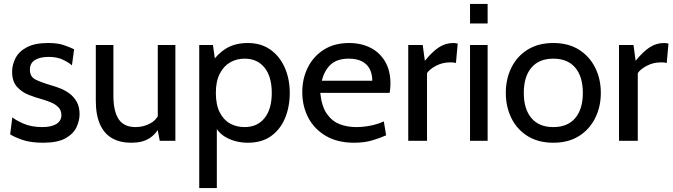

<svg xmlns="http://www.w3.org/2000/svg" viewBox="-20 -720 3441 982"><path d="M200 10Q135 10 92 -5.5Q49 -21 32 -33L43 -120Q59 -106 99.5 -88Q140 -70 196 -70Q243 -70 268.5 -86Q294 -102 294 -131Q294 -156 278 -172Q262 -188 239 -197Q216 -206 196 -212Q162 -221 126.5 -235Q91 -249 66.5 -276.5Q42 -304 42 -353Q42 -390 60 -424Q78 -458 118.5 -479Q159 -500 226 -500Q275 -500 305.5 -489.5Q336 -479 359 -468L348 -386Q326 -404 297.5 -416.5Q269 -429 228 -429Q186 -429 159.5 -413.5Q133 -398 133 -363Q133 -328 161 -313.5Q189 -299 247 -282Q265 -277 289 -267.5Q313 -258 335 -242Q357 -226 372 -200Q387 -174 387 -136Q387 -104 371.5 -70Q356 -36 315.5 -13Q275 10 200 10Z M651 10Q594 10 553.5 -13Q513 -36 491.5 -84Q470 -132 470 -205V-490H560V-230Q560 -152 586.5 -111Q613 -70 674 -70Q715 -70 750.5 -90Q786 -110 800 -154L787 -105V-490H877V0H797L779 -96L803 -80Q778 -34 743 -12Q708 10 651 10Z M999 242V-490H1069L1085 -378L1060 -396Q1091 -444 1136.5 -472Q1182 -500 1248 -500Q1315 -500 1363 -466Q1411 -432 1436.5 -374Q1462 -316 1462 -245Q1462 -174 1438 -116Q1414 -58 1366.5 -24Q1319 10 1248 10Q1190 10 1142.5 -14Q1095 -38 1074 -87L1089 -105V242ZM1231 -70Q1296 -70 1333 -116Q1370 -162 1370 -245Q1370 -328 1333 -374Q1296 -420 1231 -420Q1190 -420 1157 -401Q1124 -382 1104 -343Q1084 -304 1084 -245Q1084 -184 1104 -145Q1124 -106 1157 -88Q1190 -70 1231 -70Z M1791 10Q1705 10 1645.5 -25.5Q1586 -61 1556 -119.5Q1526 -178 1526 -249Q1526 -318 1554.5 -375Q1583 -432 1636.5 -466Q1690 -500 1766 -500Q1827 -500 1874.5 -476Q1922 -452 1949.5 -405.5Q1977 -359 1977 -293Q1977 -282 1976 -270Q1975 -258 1973 -245H1618Q1625 -177 1651 -139Q1677 -101 1716 -85.5Q1755 -70 1802 -70Q1836 -70 1873 -77Q1910 -84 1943 -99L1955 -28Q1927 -15 1885.5 -2.5Q1844 10 1791 10ZM1626 -307H1884Q1884 -342 1871 -367Q1858 -392 1831.5 -406Q1805 -420 1764 -420Q1704 -420 1671.5 -390Q1639 -360 1626 -307Z M2068 0V-490H2142L2153 -409Q2191 -456 2225 -478Q2259 -500 2298 -500Q2311 -500 2321 -497L2312 -398Q2305 -400 2298 -400.5Q2291 -401 2282 -401Q2243 -401 2210 -383.5Q2177 -366 2164 -346V0Z M2384 0V-490H2474V0ZM2384 -600V-700H2474V-600Z M2810 10Q2733 10 2678.5 -24Q2624 -58 2595.5 -116Q2567 -174 2567 -245Q2567 -316 2595.5 -374Q2624 -432 2678.5 -466Q2733 -500 2810 -500Q2887 -500 2941 -466Q2995 -432 3024 -374Q3053 -316 3053 -245Q3053 -174 3024 -116Q2995 -58 2941 -24Q2887 10 2810 10ZM2810 -70Q2883 -70 2922 -116Q2961 -162 2961 -245Q2961 -328 2922 -374Q2883 -420 2810 -420Q2737 -420 2698 -374Q2659 -328 2659 -245Q2659 -162 2698 -116Q2737 -70 2810 -70Z M3146 0V-490H3220L3231 -409Q3269 -456 3303 -478Q3337 -500 3376 -500Q3389 -500 3399 -497L3390 -398Q3383 -400 3376 -400.5Q3369 -401 3360 -401Q3321 -401 3288 -383.5Q3255 -366 3242 -346V0Z"/></svg>

Font: Cabin VF Beta
Style: Regular
Weight: 400
Designer: Pablo Impallari
Foundry: Pablo Impallari. http://www.impallari.com Igino Marini. http://www.ikern.com
Version: Version 2.200